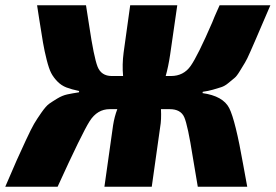

<svg xmlns="http://www.w3.org/2000/svg" viewBox="-51 -710 1048 730"><path d="M720 -361 719 -356Q797 -345 820.5 -299Q844 -253 874 -82Q884 -30 889 0H701Q694 -43 682 -113Q663 -234 649.5 -264.5Q636 -295 594 -295H561Q563 -255 558 -227L526 0H346L379 -234Q384 -266 395 -295H366Q319 -295 290 -249.5Q261 -204 168 0H-31Q-2 -68 12.5 -100.5Q27 -133 47.5 -177Q68 -221 78.5 -239Q89 -257 106.5 -282Q124 -307 136 -315.5Q148 -324 167 -335.5Q186 -347 204.5 -351Q223 -355 249 -359L250 -364Q221 -370 201.5 -377.5Q182 -385 167 -400.5Q152 -416 143.5 -432.5Q135 -449 126.5 -482.5Q118 -516 112.5 -548Q107 -580 98 -638Q93 -672 90 -690H276Q280 -662 288 -613Q306 -492 320 -456.5Q334 -421 374 -421H417Q413 -464 419 -510L444 -690H623L596 -503Q589 -456 579 -421H599Q647 -421 674 -459.5Q701 -498 756 -625Q761 -638 764.5 -646Q768 -654 773.5 -666.5Q779 -679 784 -690H977Q965 -663 947.5 -621.5Q930 -580 922 -562Q914 -544 901 -514Q888 -484 880.5 -472Q873 -460 861 -440Q849 -420 840 -413Q831 -406 817.5 -394.5Q804 -383 790 -378.5Q776 -374 758.5 -369Q741 -364 720 -361Z"/></svg>

Font: Exo 2.0 Extra Bold
Style: Italic
Weight: 800
Italic angle: -8°
Designer: Natanael Gama
Version: Version 1.001;PS 001.001;hotconv 1.0.70;makeotf.lib2.5.58329